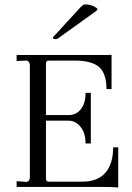

<svg xmlns="http://www.w3.org/2000/svg" viewBox="-20 -846 599 869"><path d="M55.2 -25.9 97.2 -22.9Q115.2 -22.9 115.2 -44.9V-550.8Q115.2 -558.1 109.9 -566.9Q103.5 -573.2 95.2 -571.8L55.2 -569.8V-597.2H467.8Q482.9 -597.2 484.9 -598.1V-442.9H461.9Q461.9 -512.2 429.2 -542Q395 -571.8 319.8 -571.8H200.2Q188 -571.8 188 -558.1V-325.2H291Q325.2 -325.2 346.2 -352.1Q367.2 -378.9 367.2 -425.8H391.1V-196.8H367.2Q367.2 -243.2 345.2 -271Q322.3 -299.8 291 -299.8H188V-37.1Q188 -23.9 200.2 -23.9H353Q421.4 -23.9 457 -64Q492.2 -105 492.2 -179.2H515.1V2.9Q492.2 0 431.2 0H55.2ZM420.9 -805.2Q420.9 -799.8 412.1 -793.9L251 -678.2Q240.2 -668.9 232.9 -668.9Q219.2 -668.9 219.2 -675.8Q219.2 -678.2 237.8 -696.8L333 -800.8Q346.2 -815.9 354 -821.8Q358.4 -826.2 369.1 -826.2Q382.8 -826.2 403.8 -817.9Q420.9 -809.1 420.9 -805.2Z"/></svg>

Font: Unna Light
Style: Regular
Weight: 300
Designer: Jorge de Buen Unna
Foundry: Omnibus-Type
Version: Version 2.007;PS 002.007;hotconv 1.0.88;makeotf.lib2.5.64775